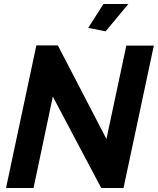

<svg xmlns="http://www.w3.org/2000/svg" viewBox="-20 -936 786 956"><path d="M161 -710H268L510 -244L609 -709H746L595 0H484L243 -455L147 0H10ZM506 -780 419 -797 495 -916H619Z"/></svg>

Font: Raleway Thin
Style: Bold Italic
Weight: 700
Italic angle: -12°
Version: Version 4.026